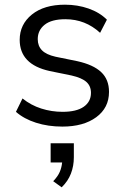

<svg xmlns="http://www.w3.org/2000/svg" viewBox="-20 -531 536 819"><path d="M246 9Q185 9 133.5 -7.5Q82 -24 48 -54L76 -111Q112 -82 156 -68Q200 -54 247 -54Q306 -54 337 -75.5Q368 -97 368 -135Q368 -164 348.5 -181.5Q329 -199 285 -209L192 -228Q64 -256 64 -361Q64 -427 116 -469Q168 -511 257 -511Q311 -511 358 -494.5Q405 -478 436 -447L407 -391Q344 -449 259 -449Q200 -449 170.5 -425.5Q141 -402 141 -364Q141 -335 159 -316.5Q177 -298 217 -289L310 -270Q378 -255 411.5 -223.5Q445 -192 445 -139Q445 -71 390.5 -31Q336 9 246 9ZM243 268 207 242Q227 221 235 202Q243 183 245 162H196V80H295V140Q295 177 282.5 209.5Q270 242 243 268Z"/></svg>

Font: Mulish
Style: Regular
Weight: 400
Designer: Vernon Adams
Foundry: Vernon Adams
Version: Version 3.603; ttfautohint (v1.8.3)